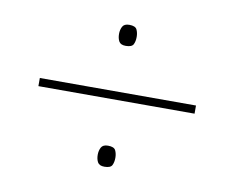

<svg xmlns="http://www.w3.org/2000/svg" viewBox="-55 -631 680 557"><g transform="rotate(10 285.0 -353.0)"><path d="M284 -500Q269 -500 264 -509Q259 -518 259 -531Q259 -543 264 -552.5Q269 -562 284 -562Q302 -562 306.5 -552.5Q311 -543 311 -531Q311 -518 306.5 -509Q302 -500 284 -500ZM55 -341V-365H515V-341ZM284 -144Q269 -144 264 -153Q259 -162 259 -175Q259 -187 264 -196.5Q269 -206 284 -206Q302 -206 306.5 -196.5Q311 -187 311 -175Q311 -162 306.5 -153Q302 -144 284 -144Z"/></g></svg>

Font: Noto Sans Thin
Style: Regular
Weight: 100
Designer: Monotype Design Team
Foundry: Monotype Imaging Inc.
Version: Version 2.007